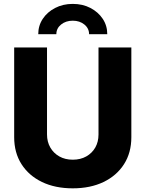

<svg xmlns="http://www.w3.org/2000/svg" viewBox="-20 -976 762 1005"><path d="M360.8 9.8Q268.6 9.8 199.7 -23.4Q130.9 -56.6 92.5 -116.7Q54.2 -176.8 54.2 -257.8V-727.5H226.1V-272Q226.1 -233.9 243.2 -204.1Q260.3 -174.3 290.5 -157.2Q320.8 -140.1 360.8 -140.1Q401.4 -140.1 431.6 -157.2Q461.9 -174.3 478.8 -203.9Q495.6 -233.4 495.6 -272V-727.5H667.5V-257.8Q667.5 -176.8 629.2 -116.7Q590.8 -56.6 522 -23.4Q453.1 9.8 360.8 9.8ZM360.8 -955.6Q412.6 -955.6 453.4 -934.3Q494.1 -913.1 517.8 -877.4Q541.5 -841.8 541.5 -796.9H446.3Q446.3 -827.6 421.6 -847.7Q397 -867.7 360.8 -867.7Q324.7 -867.7 299.8 -847.7Q274.9 -827.6 274.9 -796.9H180.2Q180.2 -841.8 203.9 -877.4Q227.5 -913.1 268.6 -934.3Q309.6 -955.6 360.8 -955.6Z"/></svg>

Font: Inter 18pt ExtraBold
Style: Regular
Weight: 800
Designer: Rasmus Andersson
Foundry: rsms
Version: Version 4.001;git-66647c0bb